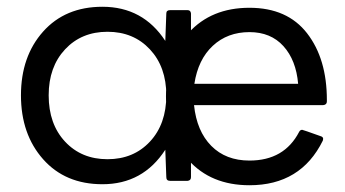

<svg xmlns="http://www.w3.org/2000/svg" viewBox="-20 -535 1021 568"><path d="M283 10Q173 10 107.5 -64Q42 -138 42 -253Q42 -368 107.5 -441.5Q173 -515 283 -515Q403 -515 469 -414L472 -495Q472 -505 483 -505H535Q544 -505 545 -495V-11Q545 -1 535 0H483Q472 0 472 -11L469 -92Q403 10 283 10ZM298 -64Q375 -64 423.5 -116Q472 -168 472 -253Q472 -337 423.5 -389Q375 -441 298 -441Q221 -441 172.5 -389Q124 -337 124 -253Q124 -168 172.5 -116Q221 -64 298 -64ZM862 -287Q856 -357 818.5 -398.5Q781 -440 718 -440Q653 -440 609.5 -399.5Q566 -359 555 -287ZM718 13Q604 13 537.5 -61.5Q471 -136 471 -250Q471 -364 538 -438Q605 -512 718 -512Q830 -512 888.5 -436.5Q947 -361 947 -239V-235Q947 -225 936 -224H554Q562 -147 605 -103.5Q648 -60 718 -60Q821 -60 865 -145Q868 -151 874 -151Q876 -151 929 -132Q936 -130 936 -124L935 -119Q870 13 718 13Z"/></svg>

Font: YamahaIndonesia935. App
Style: Regular
Weight: 400
Designer: Dalton Maag Ltd
Foundry: Dalton Maag Ltd
Version: Version 1.002; January 01, 2024; Regular/Italic